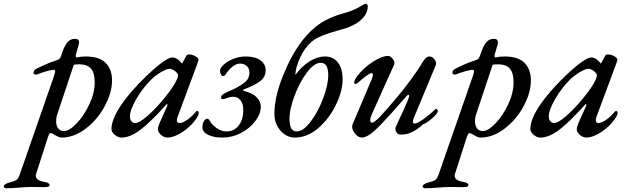

<svg xmlns="http://www.w3.org/2000/svg" viewBox="-139 -724 3386 1030"><path d="M-119 276Q-118 269 -110 264Q-102 259 -92 256Q-65 250 -53 242.5Q-41 235 -34 215L151 -317Q157 -337 157 -341Q157 -352 141 -349Q97 -340 64 -326Q60 -324 54 -324Q41 -324 41 -334Q41 -349 60 -357Q65 -359 94.5 -373.5Q124 -388 168 -402Q182 -405 189 -425Q204 -474 221 -495Q238 -516 263 -516Q285 -516 285 -497Q285 -491 284 -487L269 -435Q267 -427 267 -425Q267 -420 269 -417.5Q271 -415 274 -416Q295 -421 321 -421Q394 -421 428 -386.5Q462 -352 462 -293Q462 -227 423 -154.5Q384 -82 321 -34Q258 14 192 14Q182 14 171.5 9Q161 4 146 -5Q138 -10 134 -10Q129 -10 125.5 -5Q122 0 118 12L56 205Q53 213 53 219Q53 244 100 252Q127 257 127 269Q127 280 100 280L30 279Q12 279 -3.5 280Q-19 281 -31 282Q-79 286 -105 286Q-110 286 -114.5 283.5Q-119 281 -119 276ZM369 -281Q369 -334 349 -356Q329 -378 291 -379Q270 -379 257 -377L167 -107Q162 -93 162 -74Q162 -58 166 -49Q176 -21 204 -21Q233 -21 272.5 -62.5Q312 -104 340.5 -165Q369 -226 369 -281Z M459 -32Q459 -82 507.5 -155.5Q556 -229 648 -318Q752 -416 786 -416Q804 -416 825 -397L836 -384Q840 -384 842 -391Q860 -422 859 -422Q863 -432 875 -432Q892 -432 909 -422.5Q926 -413 926 -403Q926 -400 920 -383L813 -95Q810 -86 810 -79Q810 -64 825 -64Q841 -64 866 -81.5Q891 -99 911 -124Q916 -129 919 -129Q927 -129 927 -116Q927 -106 911.5 -84Q896 -62 876 -44Q845 -16 814 -1Q783 14 760 14Q741 14 724.5 -0.5Q708 -15 708 -31Q708 -41 714 -54Q710 -47 725.5 -83Q741 -119 756 -151Q760 -159 759 -164Q758 -169 753 -163Q666 -66 612 -26Q558 14 513 14Q494 14 476.5 -1Q459 -16 459 -32ZM739 -193Q774 -235 795 -269.5Q816 -304 816 -321Q816 -329 801 -342Q782 -355 772 -355Q755 -355 724.5 -337Q694 -319 670 -295Q626 -251 592 -192.5Q558 -134 558 -99Q558 -83 566 -73.5Q574 -64 587 -64Q607 -64 648.5 -99Q690 -134 739 -193Z M947 -41Q947 -60 954.5 -73.5Q962 -87 974 -87Q981 -87 991 -69Q1003 -50 1026.5 -34.5Q1050 -19 1076 -19Q1116 -19 1141 -50Q1166 -81 1166 -134Q1166 -167 1151.5 -186Q1137 -205 1111 -205Q1096 -205 1079 -198.5Q1062 -192 1058 -192Q1047 -192 1047 -201Q1047 -210 1054.5 -216Q1062 -222 1077 -229L1119 -248Q1157 -267 1178 -285.5Q1199 -304 1199 -335Q1199 -358 1184 -370.5Q1169 -383 1149 -383Q1128 -383 1107.5 -366Q1087 -349 1072 -326Q1066 -316 1057 -316Q1051 -316 1046 -326Q1041 -336 1041 -345Q1041 -358 1060.5 -376.5Q1080 -395 1112 -408Q1144 -421 1179 -421Q1230 -421 1258 -400.5Q1286 -380 1286 -347Q1286 -309 1254 -286.5Q1222 -264 1168 -244Q1163 -239 1169 -236Q1214 -226 1237 -203Q1260 -180 1260 -152Q1260 -114 1231 -75Q1202 -36 1154.5 -11Q1107 14 1055 14Q1007 14 977 -1Q947 -16 947 -41Z M1333 -113Q1333 -203 1378 -315Q1423 -427 1480 -503Q1529 -566 1582 -600.5Q1635 -635 1712 -655Q1757 -667 1800 -693Q1817 -704 1823 -704Q1828 -704 1831 -700Q1834 -696 1834 -690Q1834 -657 1809 -628.5Q1784 -600 1738 -581Q1720 -573 1696 -566.5Q1672 -560 1666 -558Q1605 -541 1566 -522Q1527 -503 1498 -462Q1477 -432 1462.5 -395Q1448 -358 1446 -330Q1444 -324 1446 -324Q1448 -324 1452 -330Q1481 -369 1522 -395Q1563 -421 1605 -421Q1648 -421 1673.5 -389Q1699 -357 1699 -296Q1699 -237 1664 -163.5Q1629 -90 1570 -38Q1511 14 1441 14Q1414 14 1389 -2.5Q1364 -19 1348.5 -48Q1333 -77 1333 -113ZM1622 -320Q1622 -353 1612.5 -370Q1603 -387 1581 -387Q1546 -387 1507 -334.5Q1468 -282 1441 -210Q1414 -138 1414 -88Q1414 -54 1423 -36.5Q1432 -19 1453 -19Q1488 -19 1528 -72Q1568 -125 1595 -197.5Q1622 -270 1622 -320Z M1750 -45Q1750 -50 1752 -56L1853 -294Q1861 -312 1861 -322Q1861 -332 1854 -332Q1846 -332 1824 -315.5Q1802 -299 1780 -279Q1775 -274 1769 -274Q1761 -274 1761 -280Q1761 -293 1775 -313Q1813 -362 1862 -393Q1911 -424 1943 -424Q1954 -424 1965.5 -411Q1977 -398 1977 -385Q1977 -382 1975 -376Q1933 -285 1902 -214L1857 -114Q1847 -92 1847 -79Q1847 -66 1856 -66Q1869 -66 1899 -97.5Q1929 -129 1983 -193Q2026 -243 2068.5 -301.5Q2111 -360 2127 -389Q2145 -421 2165 -421Q2181 -421 2192.5 -404.5Q2204 -388 2199 -375L2082 -94Q2076 -81 2076 -71Q2076 -61 2085 -61Q2100 -61 2135 -86.5Q2170 -112 2196 -138Q2198 -140 2199 -140Q2203 -140 2206.5 -136.5Q2210 -133 2210 -129Q2210 -116 2181.5 -91Q2153 -66 2129 -56Q2104 -32 2074.5 -17Q2045 -2 2017 -2Q2007 -2 2002 -3Q1994 -5 1988 -14Q1982 -23 1982 -33Q1982 -37 1984 -43Q2040 -161 2055 -203Q2056 -206 2056 -210Q2056 -215 2052 -215Q2048 -215 2043 -210Q1939 -90 1886.5 -38Q1834 14 1802 14Q1783 14 1766.5 -6Q1750 -26 1750 -45Z M2128 276Q2129 269 2137 264Q2145 259 2155 256Q2182 250 2194 242.5Q2206 235 2213 215L2398 -317Q2404 -337 2404 -341Q2404 -352 2388 -349Q2344 -340 2311 -326Q2307 -324 2301 -324Q2288 -324 2288 -334Q2288 -349 2307 -357Q2312 -359 2341.5 -373.5Q2371 -388 2415 -402Q2429 -405 2436 -425Q2451 -474 2468 -495Q2485 -516 2510 -516Q2532 -516 2532 -497Q2532 -491 2531 -487L2516 -435Q2514 -427 2514 -425Q2514 -420 2516 -417.5Q2518 -415 2521 -416Q2542 -421 2568 -421Q2641 -421 2675 -386.5Q2709 -352 2709 -293Q2709 -227 2670 -154.5Q2631 -82 2568 -34Q2505 14 2439 14Q2429 14 2418.5 9Q2408 4 2393 -5Q2385 -10 2381 -10Q2376 -10 2372.5 -5Q2369 0 2365 12L2303 205Q2300 213 2300 219Q2300 244 2347 252Q2374 257 2374 269Q2374 280 2347 280L2277 279Q2259 279 2243.5 280Q2228 281 2216 282Q2168 286 2142 286Q2137 286 2132.5 283.5Q2128 281 2128 276ZM2616 -281Q2616 -334 2596 -356Q2576 -378 2538 -379Q2517 -379 2504 -377L2414 -107Q2409 -93 2409 -74Q2409 -58 2413 -49Q2423 -21 2451 -21Q2480 -21 2519.5 -62.5Q2559 -104 2587.5 -165Q2616 -226 2616 -281Z M2706 -32Q2706 -82 2754.5 -155.5Q2803 -229 2895 -318Q2999 -416 3033 -416Q3051 -416 3072 -397L3083 -384Q3087 -384 3089 -391Q3107 -422 3106 -422Q3110 -432 3122 -432Q3139 -432 3156 -422.5Q3173 -413 3173 -403Q3173 -400 3167 -383L3060 -95Q3057 -86 3057 -79Q3057 -64 3072 -64Q3088 -64 3113 -81.5Q3138 -99 3158 -124Q3163 -129 3166 -129Q3174 -129 3174 -116Q3174 -106 3158.5 -84Q3143 -62 3123 -44Q3092 -16 3061 -1Q3030 14 3007 14Q2988 14 2971.5 -0.5Q2955 -15 2955 -31Q2955 -41 2961 -54Q2957 -47 2972.5 -83Q2988 -119 3003 -151Q3007 -159 3006 -164Q3005 -169 3000 -163Q2913 -66 2859 -26Q2805 14 2760 14Q2741 14 2723.5 -1Q2706 -16 2706 -32ZM2986 -193Q3021 -235 3042 -269.5Q3063 -304 3063 -321Q3063 -329 3048 -342Q3029 -355 3019 -355Q3002 -355 2971.5 -337Q2941 -319 2917 -295Q2873 -251 2839 -192.5Q2805 -134 2805 -99Q2805 -83 2813 -73.5Q2821 -64 2834 -64Q2854 -64 2895.5 -99Q2937 -134 2986 -193Z"/></svg>

Font: EB Garamond Medium
Style: Italic
Weight: 500
Italic angle: -17.2°
Designer: Georg Duffner and Octavio Pardo
Foundry: Georg Duffner
Version: Version 1.000